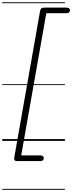

<svg xmlns="http://www.w3.org/2000/svg" viewBox="-25 -1246 639 1698"><path d="M125.5 178.5Q108 178.5 103.5 169.5Q99 160.5 101 148L329 -1146Q331.5 -1162 339.5 -1170.2Q347.5 -1178.5 365 -1178.5H562.5Q580 -1178.5 587.5 -1171Q595 -1163.5 594 -1153.5Q593.5 -1144 585.8 -1136.5Q578 -1129 562.5 -1129H384.5L162.5 128.5H332Q348.5 128.5 355.5 135.8Q362.5 143 362.5 153Q362.5 162.5 355.2 170.5Q348 178.5 332 178.5ZM125.5 178.5Q108 178.5 103.5 169.5Q99 160.5 101 148L329 -1146Q331.5 -1162 339.5 -1170.2Q347.5 -1178.5 365 -1178.5H562.5Q580 -1178.5 587.5 -1171Q595 -1163.5 594 -1153.5Q593.5 -1144 585.8 -1136.5Q578 -1129 562.5 -1129H384.5L162.5 128.5H332Q348.5 128.5 355.5 135.8Q362.5 143 362.5 153Q362.5 162.5 355.2 170.5Q348 178.5 332 178.5ZM-5 424.5H549V432.5H-5ZM-5 -16H549V0H-5ZM-5 -501.5H549V-493.5H-5ZM-5 -1226H549V-1218H-5Z"/></svg>

Font: Edu AU VIC WA NT Guides
Style: Regular
Weight: 400
Designer: Tina and Corey Anderson, Eben Sorkin, Mirko Velimirovic
Foundry: Google for Education
Version: Version 1.001